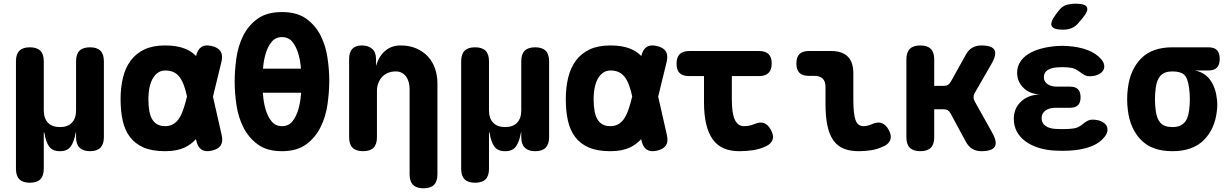

<svg xmlns="http://www.w3.org/2000/svg" viewBox="-20 -805 6640 1035"><path d="M141 180Q103 180 84.5 161.5Q66 143 66 105V-475Q66 -513 84.5 -531.5Q103 -550 141 -550Q179 -550 197.5 -531.5Q216 -513 216 -475V-210Q216 -167 238.5 -143.5Q261 -120 303 -120Q345 -120 367.5 -143.5Q390 -167 390 -210V-475Q390 -513 408.5 -531.5Q427 -550 465 -550Q503 -550 521.5 -531.5Q540 -513 540 -475V-65Q540 -28 521.5 -9Q503 10 465 10Q428 10 409 -9Q390 -28 390 -65V-85Q390 -95 389.5 -95Q389 -95 387 -85Q379 -40 361 -15Q343 10 303 10Q263 10 245 -15Q227 -40 220 -85Q217 -95 216.5 -95Q216 -95 216 -85V105Q216 143 197.5 161.5Q179 180 141 180Z M1175 -77Q1183 -42 1170 -21.5Q1157 -1 1122 7Q1087 15 1066.5 1.5Q1046 -12 1038 -47L1036 -55Q1011 -27 976 -10Q933 10 870 10Q800 10 754 -10Q708 -30 680.5 -66.5Q653 -103 641.5 -154.5Q630 -206 630 -270Q630 -334 643 -387Q656 -440 684.5 -478.5Q713 -517 758.5 -538.5Q804 -560 870 -560Q933 -560 976 -543Q1012 -529 1037 -503Q1045 -538 1066 -552Q1086 -565 1121 -557Q1156 -549 1169 -528.5Q1182 -508 1174 -473L1128 -284ZM988 -285Q981 -318 972 -343Q962 -371 948 -389.5Q934 -408 915 -416.5Q896 -425 870 -425Q850 -425 833.5 -414.5Q817 -404 805 -384.5Q793 -365 786.5 -336Q780 -307 780 -270Q780 -234 785 -206.5Q790 -179 801 -161Q812 -143 829 -134Q846 -125 870 -125Q896 -125 915 -136.5Q934 -148 947.5 -170Q961 -192 971 -224Q980 -251 988 -285Z M1500 10Q1419 10 1369.5 -26.5Q1320 -63 1292 -118.5Q1264 -174 1254.5 -240Q1245 -306 1245 -365Q1245 -424 1254 -490Q1263 -556 1290.5 -611.5Q1318 -667 1368 -703.5Q1418 -740 1500 -740Q1581 -740 1631 -704Q1681 -668 1708.5 -613Q1736 -558 1745.5 -493Q1755 -428 1755 -371Q1755 -310 1745.5 -243Q1736 -176 1708 -119.5Q1680 -63 1630 -26.5Q1580 10 1500 10ZM1500 -125Q1536 -125 1556.5 -151Q1577 -177 1588 -214.5Q1599 -252 1602 -293Q1602 -299 1603 -305H1397Q1398 -299 1398 -293Q1401 -252 1412 -214.5Q1423 -177 1444 -151Q1465 -125 1500 -125ZM1602 -435V-438Q1599 -479 1588 -516Q1577 -553 1556.5 -579Q1536 -605 1500 -605Q1465 -605 1444 -579Q1423 -553 1412 -515.5Q1401 -478 1398 -437V-435Z M2012 -315V-65Q2012 -27 1993.5 -8.5Q1975 10 1937 10Q1899 10 1880.5 -8.5Q1862 -27 1862 -65V-487Q1862 -524 1879.5 -542Q1897 -560 1931 -560Q1965 -560 1986 -542Q2007 -524 2007 -487V-450Q2023 -503 2057 -531.5Q2091 -560 2139 -560Q2187 -560 2224 -544Q2261 -528 2286.5 -500.5Q2312 -473 2325 -435.5Q2338 -398 2338 -355V135Q2338 173 2319.5 191.5Q2301 210 2263 210Q2225 210 2206.5 191.5Q2188 173 2188 135V-325Q2188 -342 2184 -359Q2180 -376 2171 -389.5Q2162 -403 2148 -411.5Q2134 -420 2113 -420Q2090 -420 2071 -412Q2052 -404 2039 -389.5Q2026 -375 2019 -356Q2012 -337 2012 -315Z M2541 180Q2503 180 2484.5 161.5Q2466 143 2466 105V-475Q2466 -513 2484.5 -531.5Q2503 -550 2541 -550Q2579 -550 2597.5 -531.5Q2616 -513 2616 -475V-210Q2616 -167 2638.5 -143.5Q2661 -120 2703 -120Q2745 -120 2767.5 -143.5Q2790 -167 2790 -210V-475Q2790 -513 2808.5 -531.5Q2827 -550 2865 -550Q2903 -550 2921.5 -531.5Q2940 -513 2940 -475V-65Q2940 -28 2921.5 -9Q2903 10 2865 10Q2828 10 2809 -9Q2790 -28 2790 -65V-85Q2790 -95 2789.5 -95Q2789 -95 2787 -85Q2779 -40 2761 -15Q2743 10 2703 10Q2663 10 2645 -15Q2627 -40 2620 -85Q2617 -95 2616.5 -95Q2616 -95 2616 -85V105Q2616 143 2597.5 161.5Q2579 180 2541 180Z M3575 -77Q3583 -42 3570 -21.5Q3557 -1 3522 7Q3487 15 3466.5 1.5Q3446 -12 3438 -47L3436 -55Q3411 -27 3376 -10Q3333 10 3270 10Q3200 10 3154 -10Q3108 -30 3080.5 -66.5Q3053 -103 3041.5 -154.5Q3030 -206 3030 -270Q3030 -334 3043 -387Q3056 -440 3084.5 -478.5Q3113 -517 3158.5 -538.5Q3204 -560 3270 -560Q3333 -560 3376 -543Q3412 -529 3437 -503Q3445 -538 3466 -552Q3486 -565 3521 -557Q3556 -549 3569 -528.5Q3582 -508 3574 -473L3528 -284ZM3388 -285Q3381 -318 3372 -343Q3362 -371 3348 -389.5Q3334 -408 3315 -416.5Q3296 -425 3270 -425Q3250 -425 3233.5 -414.5Q3217 -404 3205 -384.5Q3193 -365 3186.5 -336Q3180 -307 3180 -270Q3180 -234 3185 -206.5Q3190 -179 3201 -161Q3212 -143 3229 -134Q3246 -125 3270 -125Q3296 -125 3315 -136.5Q3334 -148 3347.5 -170Q3361 -192 3371 -224Q3380 -251 3388 -285Z M4072 -530Q4106 -530 4123 -513.5Q4140 -497 4140 -463Q4140 -429 4123 -412Q4106 -395 4072 -395H3925V-270Q3925 -193 3941.5 -159Q3958 -125 3990 -125Q4004 -125 4018 -127.5Q4032 -130 4046 -136Q4078 -150 4099.5 -141Q4121 -132 4135 -106Q4152 -76 4145 -53.5Q4138 -31 4112 -18Q4077 -1 4040.5 4.5Q4004 10 3965 10Q3918 10 3882.5 -5Q3847 -20 3823 -52.5Q3799 -85 3787 -135Q3775 -185 3775 -254V-395H3693Q3660 -395 3643.5 -411.5Q3627 -428 3627 -461Q3627 -496 3644 -513Q3661 -530 3696 -530Z M4580 -270Q4580 -193 4591.5 -159Q4603 -125 4635 -125Q4645 -125 4656 -127.5Q4667 -130 4681 -136Q4713 -150 4734.5 -141Q4756 -132 4770 -106Q4787 -76 4780 -53.5Q4773 -31 4747 -18Q4712 -1 4678.5 4.5Q4645 10 4610 10Q4563 10 4529 -3.5Q4495 -17 4473 -47.5Q4451 -78 4440.5 -126.5Q4430 -175 4430 -244V-336Q4430 -366 4415 -381Q4400 -396 4370 -396H4340Q4306 -396 4289.5 -412.5Q4273 -429 4273 -463Q4273 -497 4289.5 -513.5Q4306 -530 4340 -530H4460Q4520 -530 4550 -500Q4580 -470 4580 -410Z M4941 10Q4903 10 4884.5 -8.5Q4866 -27 4866 -65V-485Q4866 -523 4884.5 -541.5Q4903 -560 4941 -560Q4979 -560 4997.5 -541.5Q5016 -523 5016 -485V-342H5068Q5081 -342 5090 -347.5Q5099 -353 5105 -364L5187 -511Q5201 -536 5221.5 -548Q5242 -560 5270 -560Q5327 -560 5340.5 -536Q5354 -512 5326 -463L5234 -303Q5228 -292 5228 -281Q5228 -270 5234 -259L5329 -89Q5357 -39 5342.5 -14.5Q5328 10 5271 10Q5242 10 5221.5 -2.5Q5201 -15 5187 -40L5104 -194Q5098 -205 5089 -210.5Q5080 -216 5067 -216H5016V-65Q5016 -27 4997.5 -8.5Q4979 10 4941 10Z M5917 -485Q5931 -468 5932.5 -451.5Q5934 -435 5925 -422.5Q5916 -410 5897.5 -402Q5879 -394 5852 -394Q5840 -394 5830.5 -398.5Q5821 -403 5812.5 -409Q5804 -415 5795 -421.5Q5786 -428 5775 -433Q5767 -437 5756.5 -439Q5746 -441 5733 -442Q5720 -443 5707 -443Q5694 -443 5681 -442Q5647 -440 5627 -427Q5607 -414 5607 -389Q5607 -366 5626 -352Q5645 -338 5677 -338H5748Q5777 -338 5791 -324Q5805 -310 5805 -281Q5805 -252 5791 -238Q5777 -224 5748 -224H5671Q5636 -224 5615.5 -209Q5595 -194 5595 -168Q5595 -141 5615.5 -126.5Q5636 -112 5671 -110Q5689 -109 5707 -109Q5725 -109 5743 -110Q5758 -111 5770 -113Q5782 -115 5792 -120Q5803 -125 5811.5 -132Q5820 -139 5828.5 -145Q5837 -151 5846.5 -155.5Q5856 -160 5868 -160Q5895 -160 5914 -152Q5933 -144 5942 -131.5Q5951 -119 5950 -102.5Q5949 -86 5935 -68Q5908 -33 5858.5 -14.5Q5809 4 5743 7Q5725 8 5707 8Q5689 8 5671 7Q5621 5 5579.5 -8Q5538 -21 5508 -43Q5478 -65 5461.5 -95.5Q5445 -126 5445 -164Q5445 -221 5484 -257.5Q5523 -294 5586 -296Q5531 -298 5497 -331.5Q5463 -365 5463 -413Q5463 -445 5479 -470.5Q5495 -496 5523.5 -514Q5552 -532 5592.5 -543Q5633 -554 5681 -557Q5694 -558 5707 -558Q5720 -558 5733 -557Q5796 -553 5843 -535Q5890 -517 5917 -485ZM5795 -683Q5778 -662 5757 -653.5Q5736 -645 5710 -645Q5659 -645 5649.5 -664.5Q5640 -684 5670 -725L5685 -745Q5705 -771 5727 -778Q5749 -785 5780 -785Q5831 -785 5839.5 -765.5Q5848 -746 5816 -708Z M6493 -425H6423Q6477 -413 6505.5 -371.5Q6534 -330 6540 -270Q6542 -255 6542 -240Q6542 -225 6540 -210Q6530 -111 6470 -50.5Q6410 10 6300 10Q6190 10 6131 -50.5Q6072 -111 6060 -210Q6056 -240 6056 -270Q6056 -300 6060 -330Q6072 -429 6131 -489.5Q6190 -550 6300 -550H6493Q6525 -550 6540 -535Q6555 -520 6555 -488Q6555 -456 6540 -440.5Q6525 -425 6493 -425ZM6300 -120Q6322 -120 6337.5 -126Q6353 -132 6364 -143.5Q6375 -155 6381 -171.5Q6387 -188 6390 -210Q6394 -240 6394 -270Q6394 -300 6390 -330Q6383 -384 6363.5 -402Q6344 -420 6300 -420Q6257 -420 6236 -397Q6215 -374 6210 -330Q6206 -300 6206 -270Q6206 -240 6210 -210Q6215 -166 6235.5 -143Q6256 -120 6300 -120Z"/></svg>

Font: Maple Mono ExtraBold
Style: Regular
Weight: 800
Monospace: yes
Designer: subframe7536
Version: Version 7.000